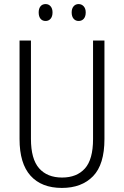

<svg xmlns="http://www.w3.org/2000/svg" viewBox="-20 -913 609 943"><path d="M493 -230Q493 -105 437 -47.5Q381 10 284 10Q184 10 130 -50Q76 -110 76 -230V-714H132V-231Q132 -132 172 -86.5Q212 -41 285 -41Q357 -41 397 -85.5Q437 -130 437 -230V-714H493ZM170 -852Q170 -871 179 -882Q188 -893 204 -893Q219 -893 228.5 -882Q238 -871 238 -852Q238 -832 228.5 -821Q219 -810 204 -810Q188 -810 179 -821Q170 -832 170 -852ZM332 -852Q332 -871 341.5 -882Q351 -893 366 -893Q381 -893 391 -882Q401 -871 401 -852Q401 -832 391.5 -821Q382 -810 366 -810Q351 -810 341.5 -821Q332 -832 332 -852Z"/></svg>

Font: Noto Sans Devanagari UI Condensed Light
Style: Regular
Weight: 300
Width: 3
Designer: Jelle Bosma - Monotype Design Team
Foundry: Monotype Imaging Inc.
Version: Version 2.004; ttfautohint (v1.8.4.7-5d5b)